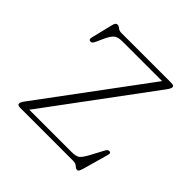

<svg xmlns="http://www.w3.org/2000/svg" viewBox="-137 -588 714 714"><g transform="rotate(45 220.5 -230.5)"><path d="M389 -435.5 80.5 -19H303.5Q325.5 -19 335.2 -26Q345 -33 359 -59L386.5 -110.5Q392.5 -121 399 -121Q410 -121 406.5 -108.5L377.5 -5.5Q374 6 371.2 10Q368.5 14 364.5 14Q358 14 350.8 7Q343.5 0 329.5 0H51.5Q37 0 37 -8.5Q37 -15 46 -27.5L354.5 -443.5H145.5Q122.5 -443.5 111.8 -434.8Q101 -426 90 -402L76 -371Q70.5 -359 63 -359Q51.5 -359 54.5 -372L74.5 -454.5Q77.5 -467.5 80.8 -471.2Q84 -475 89 -475Q96 -475 102.5 -469Q109 -463 122 -463H383.5Q398 -463 398 -454.5Q398 -448 389 -435.5Z"/></g></svg>

Font: Fraunces 9pt S000 Thin
Style: Regular
Weight: 100
Version: Version 1.000; ttfautohint (v1.8.3)